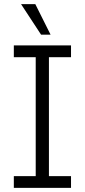

<svg xmlns="http://www.w3.org/2000/svg" viewBox="-20 -910 412 930"><path d="M47 0V-57H153V-633H47V-690H324V-633H217V-57H324V0ZM179 -742 82 -890H151L225 -742Z"/></svg>

Font: Mozilla Text ExtraLight
Style: Regular
Weight: 200
Designer: Studio DRAMA
Foundry: Studio DRAMA
Version: Version 1.000